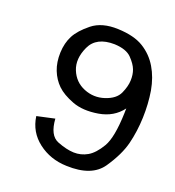

<svg xmlns="http://www.w3.org/2000/svg" viewBox="-105 -617 648 709"><g transform="rotate(20 219.0 -263.0)"><path d="M431.6 -361.3Q439.9 -311.5 438 -256.8Q436 -202.1 423.8 -153.1Q411.6 -104 372.6 -46.6Q333.5 10.7 233.4 6.8Q169.4 4.9 121.8 -31.5Q74.2 -67.9 65.9 -127.9L135.3 -143.1Q139.6 -78.6 176 -64.2Q212.4 -49.8 241.2 -48.8Q270 -47.9 295.2 -62.3Q320.3 -76.7 342.8 -114.7Q365.2 -152.8 368.2 -249.5Q368.2 -254.9 368.4 -259.5Q368.7 -264.2 368.7 -268.1Q336.4 -224.6 278.1 -214.8Q219.7 -205.1 178 -220.9Q136.2 -236.8 114 -258.3Q91.8 -279.8 79.8 -310.3Q67.9 -340.8 69.3 -378.9Q70.8 -417 85.9 -446Q101.1 -475.1 138.9 -505.4Q176.8 -535.6 240.2 -533.2Q304.2 -530.8 341.3 -507.8Q378.4 -484.9 400.6 -447.5Q422.9 -410.2 431.6 -361.3ZM247.6 -476.1Q175.8 -477.5 152.6 -427.2Q129.4 -377 145.8 -336.4Q162.1 -295.9 201.7 -279.8Q241.2 -263.7 281.7 -277.1Q322.3 -290.5 335 -318.6Q347.7 -346.7 348.6 -370.1Q349.6 -393.6 342.5 -412.4Q335.4 -431.2 314.7 -452.6Q293.9 -474.1 247.6 -476.1Z"/></g></svg>

Font: Meera
Style: Regular
Weight: 400
Designer: Hussain KH and Suresh P for Swathanthra Malayalam Computing (SMC)
Version: Version 7.0.0+20221109